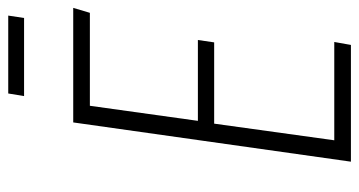

<svg xmlns="http://www.w3.org/2000/svg" viewBox="-226 -658 884 473"><g transform="rotate(-90 216.5 -422.0)"><path d="M408.2 -805.2H215.8L222.2 -844.2H414.1ZM433.1 -684.1 420.9 -643.1H191.9L154.8 -377H354L348.1 -336.9H147.9L106.9 -41H349.1L341.8 0H54.2L150.9 -684.1Z"/></g></svg>

Font: Fira Sans Compressed ExtraLight
Style: Italic
Weight: 250
Width: 3
Italic angle: -8°
Designer: Carrois Corporate & Edenspiekermann AG
Foundry: Carrois Corporate GbR & Edenspiekermann AG
Version: Version 4.203;PS 004.203;hotconv 1.0.88;makeotf.lib2.5.64775